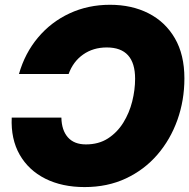

<svg xmlns="http://www.w3.org/2000/svg" viewBox="-20 -759 780 791"><path d="M433.1 -739.3Q522.9 -739.3 592 -704.1Q661.1 -668.9 700.4 -601.3Q739.7 -533.7 739.7 -436Q739.7 -345.7 710.9 -264.9Q682.1 -184.1 628.4 -121.8Q574.7 -59.6 498.8 -23.9Q422.9 11.7 328.6 11.7Q235.8 11.7 166.7 -22.9Q97.7 -57.6 61 -121.8Q24.4 -186 28.3 -274.4H232.9Q233.9 -222.7 259.5 -193.4Q285.2 -164.1 334 -164.1Q386.7 -164.1 424.8 -188.7Q462.9 -213.4 487.8 -253.4Q512.7 -293.5 524.7 -341.1Q536.6 -388.7 536.6 -434.6Q536.6 -563.5 419.9 -563.5Q363.8 -563.5 322.5 -534.4Q281.2 -505.4 262.7 -454.1H58.1Q82.5 -540 136.5 -604.2Q190.4 -668.5 266.6 -703.9Q342.8 -739.3 433.1 -739.3Z"/></svg>

Font: Inter Display Black
Style: Italic
Weight: 900
Italic angle: -9.39999°
Designer: Rasmus Andersson
Foundry: rsms
Version: Version 4.000;git-a52131595